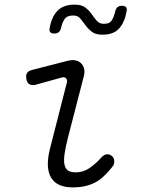

<svg xmlns="http://www.w3.org/2000/svg" viewBox="-20 -800 640 830"><path d="M132 -433Q117 -430 107 -436Q97 -442 94 -458Q91 -475 97 -484.5Q103 -494 120 -498L272 -537Q292 -542 306.5 -539Q321 -536 330.5 -526.5Q340 -517 343.5 -503.5Q347 -490 343 -473L274 -206Q263 -163 259 -134Q255 -105 259 -87.5Q263 -70 274.5 -62.5Q286 -55 308 -55Q340 -55 367 -73.5Q394 -92 419 -120Q430 -132 442 -133Q454 -134 463 -126Q473 -119 474 -104Q475 -89 465 -78Q447 -56 429.5 -39Q412 -22 392 -11.5Q372 -1 348.5 4.5Q325 10 294 10Q262 10 239 0.5Q216 -9 202.5 -29.5Q189 -50 187 -81.5Q185 -113 196 -157L269 -443Q272 -456 265 -462Q258 -468 247 -465ZM244 -679Q241 -667 234 -661Q227 -655 214 -655Q202 -655 197 -661Q192 -667 195 -680Q203 -727 228.5 -753.5Q254 -780 303 -780Q333 -780 349.5 -767Q366 -754 377 -738Q388 -722 399 -709.5Q410 -697 429 -697Q455 -697 464.5 -714Q474 -731 478 -751Q481 -763 488 -769Q495 -775 507 -775Q520 -775 525 -769Q530 -763 527 -750Q519 -704 495 -677Q471 -650 423 -650Q393 -650 376.5 -663Q360 -676 348.5 -692Q337 -708 326.5 -720.5Q316 -733 296 -733Q269 -733 258.5 -716.5Q248 -700 244 -679Z"/></svg>

Font: Maple Mono NL ExtraLight
Style: Italic
Weight: 275
Italic angle: -10°
Monospace: yes
Designer: subframe7536
Version: Version 7.000